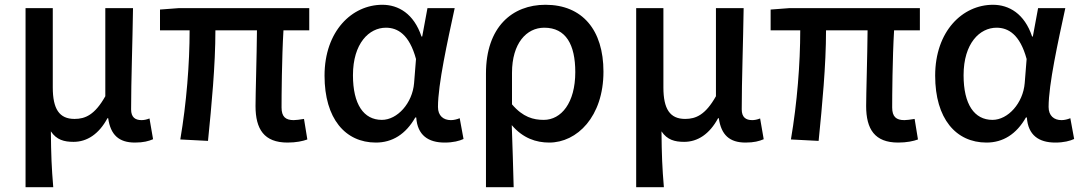

<svg xmlns="http://www.w3.org/2000/svg" viewBox="-20 -584 4530 804"><path d="M87 200H203C196 117 194 66 193 -34C217 2 249 10 288 10C344 10 394 -22 430 -89H433C443 -19 478 13 545 13C581 13 602 7 621 -1L606 -88C594 -83 582 -81 573 -81C546 -81 529 -93 529 -126C529 -246 535 -407 537 -550H421V-181C377 -103 337 -86 292 -86C228 -86 201 -128 201 -218V-550H87Z M1184 13C1220 13 1248 7 1267 0L1253 -86C1234 -83 1220 -81 1210 -81C1176 -81 1159 -95 1159 -134C1159 -178 1160 -341 1167 -457H1275V-550H729L650 -544V-457H774C774 -317 761 -153 735 0L851 6C866 -144 882 -310 882 -457H1056C1055 -346 1050 -190 1050 -140C1050 -43 1086 13 1184 13Z M1554 13C1623 13 1679 -22 1719 -92H1723C1728 -18 1773 13 1842 13C1878 13 1904 6 1921 -2L1905 -89C1893 -84 1880 -81 1868 -81C1837 -81 1814 -99 1814 -136C1814 -231 1854 -411 1884 -550H1770L1748 -431H1745C1713 -527 1648 -564 1581 -564C1454 -564 1339 -454 1339 -267C1339 -87 1426 13 1554 13ZM1579 -82C1503 -82 1458 -147 1458 -269C1458 -403 1526 -468 1596 -468C1645 -468 1694 -440 1722 -337L1714 -236C1707 -152 1644 -82 1579 -82Z M2015 200H2131C2129 108 2126 35 2123 -60C2170 -5 2225 13 2280 13C2396 13 2507 -95 2507 -284C2507 -458 2419 -564 2264 -564C2125 -564 2015 -471 2015 -276ZM2257 -82C2214 -82 2170 -93 2124 -147V-279C2124 -403 2185 -468 2259 -468C2350 -468 2389 -397 2389 -282C2389 -153 2330 -82 2257 -82Z M2644 200H2760C2753 117 2751 66 2750 -34C2774 2 2806 10 2845 10C2901 10 2951 -22 2987 -89H2990C3000 -19 3035 13 3102 13C3138 13 3159 7 3178 -1L3163 -88C3151 -83 3139 -81 3130 -81C3103 -81 3086 -93 3086 -126C3086 -246 3092 -407 3094 -550H2978V-181C2934 -103 2894 -86 2849 -86C2785 -86 2758 -128 2758 -218V-550H2644Z M3741 13C3777 13 3805 7 3824 0L3810 -86C3791 -83 3777 -81 3767 -81C3733 -81 3716 -95 3716 -134C3716 -178 3717 -341 3724 -457H3832V-550H3286L3207 -544V-457H3331C3331 -317 3318 -153 3292 0L3408 6C3423 -144 3439 -310 3439 -457H3613C3612 -346 3607 -190 3607 -140C3607 -43 3643 13 3741 13Z M4111 13C4180 13 4236 -22 4276 -92H4280C4285 -18 4330 13 4399 13C4435 13 4461 6 4478 -2L4462 -89C4450 -84 4437 -81 4425 -81C4394 -81 4371 -99 4371 -136C4371 -231 4411 -411 4441 -550H4327L4305 -431H4302C4270 -527 4205 -564 4138 -564C4011 -564 3896 -454 3896 -267C3896 -87 3983 13 4111 13ZM4136 -82C4060 -82 4015 -147 4015 -269C4015 -403 4083 -468 4153 -468C4202 -468 4251 -440 4279 -337L4271 -236C4264 -152 4201 -82 4136 -82Z"/></svg>

Font: Noto Sans CJK KR Medium
Style: Regular
Weight: 500
Designer: Ryoko NISHIZUKA (kana & ideographs); Paul D. Hunt (Latin, Greek & Cyrillic); Wenlong ZHANG (bopomofo); Sandoll Communica
Foundry: Adobe Systems Incorporated
Version: Version 1.004;PS 1.004;hotconv 1.0.82;makeotf.lib2.5.63406